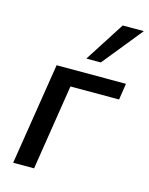

<svg xmlns="http://www.w3.org/2000/svg" viewBox="-114 -823 695 896"><g transform="rotate(15 234.0 -375.5)"><path d="M38 0 116 -492H451L439 -413H204L139 0ZM242 -558 366 -751H468L312 -558Z"/></g></svg>

Font: Nunito Sans 10pt SemiCondensed SemiBold
Style: Italic
Weight: 600
Width: 4
Italic angle: -9°
Designer: Vernon Adams
Foundry: Vernon Adams
Version: Version 3.101;gftools[0.9.27]